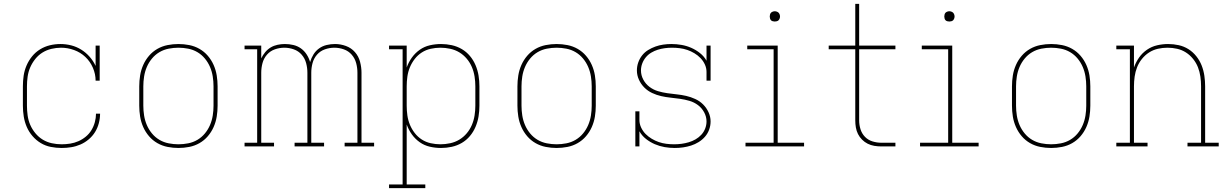

<svg xmlns="http://www.w3.org/2000/svg" viewBox="-20 -755 6340 990"><path d="M298 8Q270 8 242 2.5Q214 -3 190 -17.5Q166 -32 147.5 -53.5Q129 -75 118 -100.5Q107 -126 102.5 -154Q98 -182 98 -210V-310Q98 -338 102 -365Q106 -392 117 -417.5Q128 -443 145.5 -464.5Q163 -486 186.5 -500.5Q210 -515 237 -521.5Q264 -528 292 -528Q320 -528 347.5 -521Q375 -514 399 -499Q423 -484 442 -462.5Q461 -441 473 -415V-520H494V-339H473Q473 -373 459 -405.5Q445 -438 420 -461.5Q395 -485 362 -497Q329 -509 295 -509Q270 -509 245 -503Q220 -497 199 -484Q178 -471 162 -451Q146 -431 136 -408Q126 -385 122.5 -360Q119 -335 119 -310V-210Q119 -185 122.5 -159.5Q126 -134 136 -111Q146 -88 162.5 -68Q179 -48 200.5 -35Q222 -22 247 -16.5Q272 -11 298 -11Q320 -11 342 -14.5Q364 -18 384.5 -27Q405 -36 422.5 -50.5Q440 -65 451.5 -84Q463 -103 469 -125Q475 -147 475 -169H496Q496 -144 489.5 -119.5Q483 -95 470 -74Q457 -53 437.5 -36.5Q418 -20 395 -10Q372 0 347.5 4Q323 8 298 8Z M900 8Q872 8 844 2.5Q816 -3 791.5 -17Q767 -31 748.5 -52.5Q730 -74 718.5 -100Q707 -126 702.5 -154Q698 -182 698 -210V-310Q698 -338 702.5 -366Q707 -394 718.5 -420Q730 -446 748.5 -467.5Q767 -489 791.5 -503Q816 -517 844 -522.5Q872 -528 900 -528Q928 -528 956 -522.5Q984 -517 1008.5 -503Q1033 -489 1051.5 -467.5Q1070 -446 1081.5 -420Q1093 -394 1097.5 -366Q1102 -338 1102 -310V-210Q1102 -182 1097.5 -154Q1093 -126 1081.5 -100Q1070 -74 1051.5 -52.5Q1033 -31 1008.5 -17Q984 -3 956 2.5Q928 8 900 8ZM900 -11Q925 -11 950.5 -16Q976 -21 998 -34Q1020 -47 1036.5 -67Q1053 -87 1063 -110.5Q1073 -134 1077 -159.5Q1081 -185 1081 -210V-310Q1081 -335 1077 -360.5Q1073 -386 1063 -409.5Q1053 -433 1036.5 -453Q1020 -473 998 -486Q976 -499 950.5 -504Q925 -509 900 -509Q875 -509 849.5 -504Q824 -499 802 -486Q780 -473 763.5 -453Q747 -433 737 -409.5Q727 -386 723 -360.5Q719 -335 719 -310V-210Q719 -185 723 -159.5Q727 -134 737 -110.5Q747 -87 763.5 -67Q780 -47 802 -34Q824 -21 849.5 -16Q875 -11 900 -11Z M1241 0V-19H1306V-501H1241V-520H1327V-454Q1335 -471 1347.5 -486Q1360 -501 1376 -510.5Q1392 -520 1411 -524Q1430 -528 1449 -528Q1471 -528 1492.5 -523Q1514 -518 1531.5 -505.5Q1549 -493 1561 -474.5Q1573 -456 1579 -435Q1585 -456 1596.5 -474.5Q1608 -493 1625.5 -505.5Q1643 -518 1664.5 -523Q1686 -528 1707 -528H1708Q1736 -528 1763.5 -518Q1791 -508 1810 -486.5Q1829 -465 1836.5 -436.5Q1844 -408 1844 -380V-19H1909V0H1757V-19H1823V-380Q1823 -405 1816.5 -429.5Q1810 -454 1793.5 -473Q1777 -492 1753 -500.5Q1729 -509 1704 -509Q1679 -509 1655 -500.5Q1631 -492 1614.5 -473Q1598 -454 1591.5 -429.5Q1585 -405 1585 -380V-19H1651V0H1499V-19H1565V-380Q1565 -405 1558.5 -429.5Q1552 -454 1535.5 -473Q1519 -492 1495 -500.5Q1471 -509 1446 -509Q1421 -509 1397 -500.5Q1373 -492 1356.5 -473Q1340 -454 1333.5 -429.5Q1327 -405 1327 -380V-19H1393V0Z M1986 215V196H2056V-501H1986V-520H2077V-407Q2087 -435 2104 -458.5Q2121 -482 2144.5 -498.5Q2168 -515 2196.5 -521.5Q2225 -528 2254 -528Q2282 -528 2309.5 -522Q2337 -516 2361 -502Q2385 -488 2403 -466.5Q2421 -445 2432 -419Q2443 -393 2447.5 -365.5Q2452 -338 2452 -310V-210Q2452 -182 2447.5 -154.5Q2443 -127 2432 -101Q2421 -75 2403 -53.5Q2385 -32 2361 -18Q2337 -4 2309.5 2Q2282 8 2254 8Q2225 8 2196.5 1.5Q2168 -5 2144.5 -21.5Q2121 -38 2104 -61.5Q2087 -85 2077 -113V196H2173V215ZM2251 -11Q2276 -11 2301.5 -16.5Q2327 -22 2348.5 -35Q2370 -48 2386.5 -67.5Q2403 -87 2413 -110.5Q2423 -134 2427 -159.5Q2431 -185 2431 -210V-310Q2431 -335 2427 -360.5Q2423 -386 2413 -409.5Q2403 -433 2386.5 -452.5Q2370 -472 2348.5 -485Q2327 -498 2301.5 -503.5Q2276 -509 2251 -509Q2226 -509 2201 -503.5Q2176 -498 2155 -484.5Q2134 -471 2118.5 -451Q2103 -431 2093.5 -408Q2084 -385 2080.5 -360Q2077 -335 2077 -310V-210Q2077 -185 2080.5 -160Q2084 -135 2093.5 -112Q2103 -89 2118.5 -69Q2134 -49 2155 -35.5Q2176 -22 2201 -16.5Q2226 -11 2251 -11Z M2850 8Q2822 8 2794 2.5Q2766 -3 2741.5 -17Q2717 -31 2698.5 -52.5Q2680 -74 2668.5 -100Q2657 -126 2652.5 -154Q2648 -182 2648 -210V-310Q2648 -338 2652.5 -366Q2657 -394 2668.5 -420Q2680 -446 2698.5 -467.5Q2717 -489 2741.5 -503Q2766 -517 2794 -522.5Q2822 -528 2850 -528Q2878 -528 2906 -522.5Q2934 -517 2958.5 -503Q2983 -489 3001.5 -467.5Q3020 -446 3031.5 -420Q3043 -394 3047.5 -366Q3052 -338 3052 -310V-210Q3052 -182 3047.5 -154Q3043 -126 3031.5 -100Q3020 -74 3001.5 -52.5Q2983 -31 2958.5 -17Q2934 -3 2906 2.5Q2878 8 2850 8ZM2850 -11Q2875 -11 2900.5 -16Q2926 -21 2948 -34Q2970 -47 2986.5 -67Q3003 -87 3013 -110.5Q3023 -134 3027 -159.5Q3031 -185 3031 -210V-310Q3031 -335 3027 -360.5Q3023 -386 3013 -409.5Q3003 -433 2986.5 -453Q2970 -473 2948 -486Q2926 -499 2900.5 -504Q2875 -509 2850 -509Q2825 -509 2799.5 -504Q2774 -499 2752 -486Q2730 -473 2713.5 -453Q2697 -433 2687 -409.5Q2677 -386 2673 -360.5Q2669 -335 2669 -310V-210Q2669 -185 2673 -159.5Q2677 -134 2687 -110.5Q2697 -87 2713.5 -67Q2730 -47 2752 -34Q2774 -21 2799.5 -16Q2825 -11 2850 -11Z M3459 8Q3433 8 3407 3.5Q3381 -1 3356.5 -11.5Q3332 -22 3311 -38.5Q3290 -55 3277 -78V0H3256V-181H3277V-136Q3277 -116 3286 -97Q3295 -78 3309 -64Q3323 -50 3340.5 -39.5Q3358 -29 3377 -22.5Q3396 -16 3416 -13.5Q3436 -11 3456 -11Q3475 -11 3494 -13.5Q3513 -16 3531.5 -21.5Q3550 -27 3566.5 -36.5Q3583 -46 3596 -60Q3609 -74 3616 -92Q3623 -110 3623 -129Q3623 -153 3611 -175.5Q3599 -198 3579 -213Q3559 -228 3535 -235Q3511 -242 3486.5 -245.5Q3462 -249 3437.5 -251.5Q3413 -254 3389 -259.5Q3365 -265 3342.5 -275.5Q3320 -286 3302.5 -303.5Q3285 -321 3274.5 -344Q3264 -367 3264 -392Q3264 -413 3271 -433Q3278 -453 3291 -469.5Q3304 -486 3322 -497Q3340 -508 3359.5 -515Q3379 -522 3400 -525Q3421 -528 3442 -528Q3468 -528 3494 -523.5Q3520 -519 3544 -508.5Q3568 -498 3589 -481.5Q3610 -465 3623 -442V-520H3644V-339H3623V-384Q3623 -404 3614.5 -422.5Q3606 -441 3592 -455.5Q3578 -470 3560.5 -480.5Q3543 -491 3524 -497.5Q3505 -504 3485 -506.5Q3465 -509 3445 -509Q3426 -509 3407.5 -506.5Q3389 -504 3371.5 -498.5Q3354 -493 3338 -483.5Q3322 -474 3310 -459.5Q3298 -445 3291.5 -427.5Q3285 -410 3285 -392Q3285 -367 3297 -344.5Q3309 -322 3329 -307Q3349 -292 3372.5 -285Q3396 -278 3420.5 -274.5Q3445 -271 3469.5 -268.5Q3494 -266 3518 -260.5Q3542 -255 3565 -244.5Q3588 -234 3605.5 -216.5Q3623 -199 3633.5 -176Q3644 -153 3644 -129Q3644 -107 3636.5 -86.5Q3629 -66 3615 -50Q3601 -34 3582.5 -22.5Q3564 -11 3543.5 -4.5Q3523 2 3502 5Q3481 8 3459 8Z M3824 0V-19H3969V-501H3833V-520H3990V-19H4126V0ZM3975 -644Q3970 -644 3964.5 -645.5Q3959 -647 3955.5 -650.5Q3952 -654 3950.5 -659.5Q3949 -665 3949 -670Q3949 -675 3950.5 -680.5Q3952 -686 3955.5 -689.5Q3959 -693 3964.5 -695Q3970 -697 3975 -697Q3980 -697 3985.5 -695Q3991 -693 3994.5 -689.5Q3998 -686 4000 -680.5Q4002 -675 4002 -670Q4002 -665 4000 -659.5Q3998 -654 3994.5 -650.5Q3991 -647 3985.5 -645.5Q3980 -644 3975 -644Z M4524 0Q4506 0 4488 -3Q4470 -6 4454 -14Q4438 -22 4425 -35Q4412 -48 4404 -64Q4396 -80 4393 -98Q4390 -116 4390 -134V-501H4253V-520H4390V-735H4410V-520H4597V-501H4410V-134Q4410 -111 4417 -88.5Q4424 -66 4440 -49.5Q4456 -33 4478.5 -26Q4501 -19 4524 -19H4597V0Z M4724 0V-19H4869V-501H4733V-520H4890V-19H5026V0ZM4875 -644Q4870 -644 4864.5 -645.5Q4859 -647 4855.5 -650.5Q4852 -654 4850.5 -659.5Q4849 -665 4849 -670Q4849 -675 4850.5 -680.5Q4852 -686 4855.5 -689.5Q4859 -693 4864.5 -695Q4870 -697 4875 -697Q4880 -697 4885.5 -695Q4891 -693 4894.5 -689.5Q4898 -686 4900 -680.5Q4902 -675 4902 -670Q4902 -665 4900 -659.5Q4898 -654 4894.5 -650.5Q4891 -647 4885.5 -645.5Q4880 -644 4875 -644Z M5400 8Q5372 8 5344 2.5Q5316 -3 5291.5 -17Q5267 -31 5248.5 -52.5Q5230 -74 5218.5 -100Q5207 -126 5202.5 -154Q5198 -182 5198 -210V-310Q5198 -338 5202.5 -366Q5207 -394 5218.5 -420Q5230 -446 5248.5 -467.5Q5267 -489 5291.5 -503Q5316 -517 5344 -522.5Q5372 -528 5400 -528Q5428 -528 5456 -522.5Q5484 -517 5508.5 -503Q5533 -489 5551.5 -467.5Q5570 -446 5581.5 -420Q5593 -394 5597.5 -366Q5602 -338 5602 -310V-210Q5602 -182 5597.5 -154Q5593 -126 5581.5 -100Q5570 -74 5551.5 -52.5Q5533 -31 5508.5 -17Q5484 -3 5456 2.5Q5428 8 5400 8ZM5400 -11Q5425 -11 5450.5 -16Q5476 -21 5498 -34Q5520 -47 5536.5 -67Q5553 -87 5563 -110.5Q5573 -134 5577 -159.5Q5581 -185 5581 -210V-310Q5581 -335 5577 -360.5Q5573 -386 5563 -409.5Q5553 -433 5536.5 -453Q5520 -473 5498 -486Q5476 -499 5450.5 -504Q5425 -509 5400 -509Q5375 -509 5349.5 -504Q5324 -499 5302 -486Q5280 -473 5263.5 -453Q5247 -433 5237 -409.5Q5227 -386 5223 -360.5Q5219 -335 5219 -310V-210Q5219 -185 5223 -159.5Q5227 -134 5237 -110.5Q5247 -87 5263.5 -67Q5280 -47 5302 -34Q5324 -21 5349.5 -16Q5375 -11 5400 -11Z M5736 0V-19H5806V-501H5736V-520H5827V-407Q5837 -435 5853.5 -458.5Q5870 -482 5894 -498.5Q5918 -515 5946.5 -521.5Q5975 -528 6003 -528Q6031 -528 6058 -522Q6085 -516 6108 -501.5Q6131 -487 6148.5 -465Q6166 -443 6176 -417.5Q6186 -392 6190 -364.5Q6194 -337 6194 -310V-19H6264V0H6103V-19H6173V-310Q6173 -335 6169.5 -360Q6166 -385 6157 -408Q6148 -431 6132 -451Q6116 -471 6095 -484.5Q6074 -498 6049.5 -503.5Q6025 -509 6000 -509Q5975 -509 5950.5 -503.5Q5926 -498 5905 -484.5Q5884 -471 5868 -451Q5852 -431 5843 -408Q5834 -385 5830.5 -360Q5827 -335 5827 -310V-19H5897V0Z"/></svg>

Font: Iosevka Etoile Thin
Style: Regular
Weight: 100
Designer: Belleve Invis
Foundry: Belleve Invis
Version: Version 22.1.2; ttfautohint (v1.8.4)